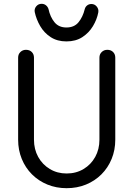

<svg xmlns="http://www.w3.org/2000/svg" viewBox="-20 -971 698 1006"><path d="M329 15Q275 15 228.5 -4Q182 -23 147.5 -57.5Q113 -92 94 -138.5Q75 -185 75 -239V-669Q75 -687 87 -698.5Q99 -710 116 -710Q135 -710 146.5 -698.5Q158 -687 158 -669V-239Q158 -189 180 -149Q202 -109 241 -85.5Q280 -62 329 -62Q379 -62 418 -85.5Q457 -109 479 -149Q501 -189 501 -239V-669Q501 -687 513 -698.5Q525 -710 542 -710Q561 -710 572.5 -698.5Q584 -687 584 -669V-239Q584 -185 565 -138.5Q546 -92 511.5 -57.5Q477 -23 430.5 -4Q384 15 329 15ZM328 -754Q280 -754 245.5 -776.5Q211 -799 190.5 -834.5Q170 -870 162 -908Q159 -925 170 -938Q181 -951 198 -951Q211 -951 220.5 -943.5Q230 -936 234 -924Q243 -882 265.5 -854.5Q288 -827 328 -827Q369 -827 391.5 -854.5Q414 -882 424 -923Q427 -935 436.5 -942.5Q446 -950 459 -950Q476 -950 487 -936.5Q498 -923 495 -906Q488 -869 467 -834Q446 -799 411.5 -776.5Q377 -754 328 -754Z"/></svg>

Font: National Park
Style: Regular
Weight: 400
Designer: Andrea Herstowski, Ben Hoepner
Version: Version 1.009